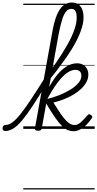

<svg xmlns="http://www.w3.org/2000/svg" viewBox="-184 -1018 768 1517"><path d="M-143 17Q-155 17 -160 9.5Q-165 2 -164 -7Q-163 -16 -157 -23.5Q-151 -31 -138 -31Q-114 -31 -86.5 -51Q-59 -71 -23.5 -115Q12 -159 59.5 -230.5Q107 -302 172 -406Q181 -420 187 -412.5Q193 -405 193.5 -389Q194 -373 186 -360Q124 -257 76.5 -185Q29 -113 -8 -68.5Q-45 -24 -77.5 -3.5Q-110 17 -143 17ZM117 15Q104 15 97 10Q90 5 92 -5L230 -769Q244 -848 265 -899Q286 -950 315.5 -974Q345 -998 382 -998Q416 -998 436.5 -982.5Q457 -967 466.5 -940.5Q476 -914 476 -880Q476 -855 470 -827Q464 -799 452 -767Q440 -735 422.5 -700Q405 -665 381 -626.5Q357 -588 327 -545.5Q297 -503 261.5 -457Q226 -411 184 -361L195 -433Q227 -476 254.5 -516Q282 -556 305.5 -593Q329 -630 347.5 -663Q366 -696 380 -726Q394 -756 403.5 -783Q413 -810 417.5 -834Q422 -858 422 -879Q422 -900 418 -915.5Q414 -931 405 -939.5Q396 -948 380 -948Q357 -948 339 -928Q321 -908 307 -863.5Q293 -819 279 -747L146 -4Q144 6 137.5 10.5Q131 15 117 15ZM399 19Q376 19 354.5 11Q333 3 308.5 -20Q284 -43 253 -87Q222 -131 180 -202L171 -200L177 -233Q234 -246 285 -266.5Q336 -287 375 -311.5Q414 -336 436.5 -363.5Q459 -391 459 -419Q459 -443 446 -454.5Q433 -466 410 -466Q379 -466 343.5 -440.5Q308 -415 268 -361.5Q228 -308 184 -225L170 -259Q206 -342 247.5 -400Q289 -458 334 -488Q379 -518 424 -518Q466 -518 490 -492.5Q514 -467 514 -429Q514 -398 499 -370Q484 -342 458 -317Q432 -292 397 -271Q362 -250 321.5 -234Q281 -218 238 -208Q273 -151 298 -115.5Q323 -80 341.5 -62Q360 -44 375 -37Q390 -30 405 -30Q428 -30 450.5 -48.5Q473 -67 506 -106Q513 -115 520 -115Q527 -115 535 -109Q543 -104 544.5 -97Q546 -90 540 -82Q500 -25 463.5 -3Q427 19 399 19ZM0 469H564V479H0ZM0 -20H564V0H0ZM0 -505H564V-500H0ZM0 -989H564V-979H0Z"/></svg>

Font: Playwrite DE VA Guides
Style: Regular
Weight: 400
Designer: Veronika Burian, José Scaglione
Foundry: TypeTogether
Version: Version 1.003